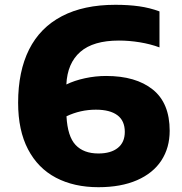

<svg xmlns="http://www.w3.org/2000/svg" viewBox="-20 -770 759 800"><path d="M687 -225Q687 -154.5 652.5 -101.5Q618 -48.5 551 -19.2Q484 10 390 10Q288.5 10 213.2 -29.5Q138 -69 96.8 -147.8Q55.5 -226.5 55.5 -342Q55.5 -472.5 101.2 -563.8Q147 -655 237.8 -702.5Q328.5 -750 460.5 -750Q515 -750 559.5 -743.8Q604 -737.5 644.5 -722.5V-572.5Q607 -586.5 562.5 -593.8Q518 -601 475.5 -601Q368.5 -601 314.5 -553.8Q260.5 -506.5 256.5 -418Q290 -434.5 334 -444Q378 -453.5 422 -453.5Q546 -453.5 616.5 -397Q687 -340.5 687 -225ZM500 -220.5Q500 -267 469 -290Q438 -313 379.5 -313Q315 -313 257 -285.5Q261.5 -201.5 295 -166Q328.5 -130.5 390 -130.5Q442 -130.5 471 -153.8Q500 -177 500 -220.5Z"/></svg>

Font: Encode Sans Expanded ExtraBold
Style: Regular
Weight: 800
Width: 7
Designer: Multiple Designers
Foundry: Impallari Type
Version: Version 2.000